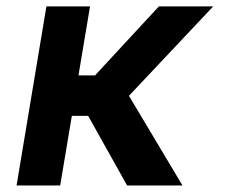

<svg xmlns="http://www.w3.org/2000/svg" viewBox="-20 -565 697 585"><path d="M121.4 -545.5H254.3L219.1 -335.2H269.5L464.1 -545.5H629.6L372.9 -273.1L535.9 0H367.2L248.6 -212H198.9L163.4 0H30.5Z"/></svg>

Font: Inter P Semi Bold
Style: Italic
Weight: 600
Italic angle: 9.39999°
Designer: Rasmus Andersson
Foundry: rsms
Version: Version 3.018;git-588b23468